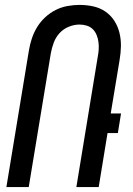

<svg xmlns="http://www.w3.org/2000/svg" viewBox="-20 -762 540 782"><path d="M6 0 98 -558Q102 -582 110 -606Q118 -630 131.5 -652Q145 -674 164.5 -692Q184 -710 207 -721.5Q230 -733 255 -737.5Q280 -742 304 -742Q333 -742 360 -736Q387 -730 409 -715Q431 -700 445.5 -677.5Q460 -655 466.5 -628.5Q473 -602 472.5 -574Q472 -546 467 -517L431 -300H473L460 -220H418L382 0H291L378 -530Q381 -545 382 -560.5Q383 -576 381 -591Q379 -606 373.5 -619.5Q368 -633 358 -643Q348 -653 333.5 -657.5Q319 -662 304 -662Q282 -662 260 -653Q238 -644 222.5 -627Q207 -610 199 -588.5Q191 -567 187 -545L97 0Z"/></svg>

Font: Iosevka Medium Oblique
Style: Regular
Weight: 500
Italic angle: -9°
Monospace: yes
Designer: Belleve Invis
Foundry: Belleve Invis
Version: Version 32.5.0; ttfautohint (v1.8.4)